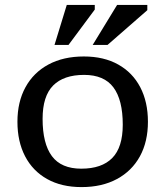

<svg xmlns="http://www.w3.org/2000/svg" viewBox="-20 -752 674 782"><path d="M312 10Q230.5 10 172 -22.8Q113.5 -55.5 82.2 -115.5Q51 -175.5 51 -256Q51 -337 83.8 -396.8Q116.5 -456.5 177.2 -489.2Q238 -522 321.5 -522Q403 -522 461.5 -489.2Q520 -456.5 551.2 -396.8Q582.5 -337 582.5 -256Q582.5 -175 549.8 -115.2Q517 -55.5 456.2 -22.8Q395.5 10 312 10ZM311 -65Q394.5 -65 437.2 -108.5Q480 -152 480 -244Q480 -345 442 -396Q404 -447 322.5 -447Q239.5 -447 196.5 -403.8Q153.5 -360.5 153.5 -268Q153.5 -167 191.5 -116Q229.5 -65 311 -65ZM357.5 -569 457 -732H580V-710.5L418 -569ZM202 -569 252 -732H366V-713L259 -569Z"/></svg>

Font: Newsreader Caption
Style: Regular
Weight: 400
Designer: Hugues Gentile
Foundry: Production Type
Version: Version 1.001